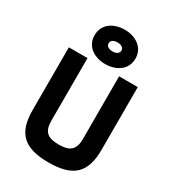

<svg xmlns="http://www.w3.org/2000/svg" viewBox="-228 -1089 1101 1221"><g transform="rotate(30 323.0 -478.0)"><path d="M207 -230V-690H70V-230C70 -60 143 9 323 9C503 9 576 -60 576 -230V-690H439V-230C439 -150 404 -122 323 -122C242 -122 207 -149 207 -230ZM473 -839C473 -920 404 -965 323 -965C241 -965 173 -920 173 -839C173 -758 241 -713 323 -713C404 -713 473 -758 473 -839ZM276 -839C276 -859 294 -872 323 -872C352 -872 370 -859 370 -839C370 -819 352 -806 323 -806C294 -806 276 -819 276 -839Z"/></g></svg>

Font: TitilliumMaps29L
Style: 999 wt
Weight: 900
Designer: Campivisivi
Foundry: Accademia di Belle Arti di Urbino and students of MA course of Visual design